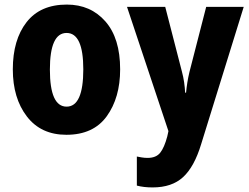

<svg xmlns="http://www.w3.org/2000/svg" viewBox="-20 -579 1087 839"><path d="M505 -276Q505 -412 440.5 -485.5Q376 -559 272 -559Q156 -559 96 -482Q36 -405 36 -276Q36 -150 97.5 -70Q159 10 270 10Q388 10 446.5 -71Q505 -152 505 -276ZM198 -275Q198 -435 271 -435Q344 -435 344 -276Q344 -113 271 -113Q198 -113 198 -275ZM535 -549 716 -6 711 17Q698 66 680 88.5Q662 111 625 111Q612 111 600 109Q588 107 578 105V232Q608 240 647 240Q731 240 780 195Q829 150 859 51L1045 -549H881L808 -265Q802 -240 798.5 -217.5Q795 -195 793 -174H789Q788 -196 784.5 -220Q781 -244 775 -266L702 -549Z"/></svg>

Font: Noto Sans Display SemiCondensed Extra
Style: Regular
Weight: 800
Width: 4
Designer: Monotype Design Team
Foundry: Monotype Imaging Inc.
Version: Version 1.900